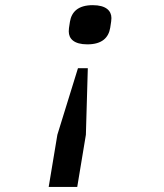

<svg xmlns="http://www.w3.org/2000/svg" viewBox="-20 -546 640 748"><path d="M280.9 182.2 314.6 -21 322.1 -280.2H283.7L203.5 -21L169.7 182.2ZM247.9 -423.7C247.9 -395.2 268.1 -373.2 320.3 -373.2C377.8 -373.2 403.1 -399.5 409.4 -437.9C413 -459.5 414.1 -469.1 414.1 -475.5C414.1 -503.9 393.1 -525.9 341.3 -525.9C284.1 -525.9 258.9 -499.6 252.5 -461.6C248.6 -439.6 247.9 -430.4 247.9 -423.7Z"/></svg>

Font: Margiela Mono Italic Medium It
Style: Regular
Weight: 500
Designer: Mike Abbink, Paul van der Laan, Pieter van Rosmalen
Foundry: Bold Monday
Version: Version 2.003 2021